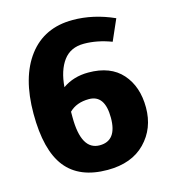

<svg xmlns="http://www.w3.org/2000/svg" viewBox="-104 -765 772 862"><g transform="rotate(-15 281.5 -333.5)"><path d="M461 -538Q395 -563 333 -563Q271 -563 238 -518.5Q205 -474 199 -397Q250 -433 319 -433Q422 -433 475.5 -372.5Q529 -312 529 -214.5Q529 -117 466 -52.5Q403 12 291 12Q160 12 97 -68Q34 -148 34 -317.5Q34 -487 107 -583Q180 -679 312 -679Q408 -679 504 -636ZM199 -258Q199 -104 285 -104Q365 -104 365 -210.5Q365 -317 291 -317Q233 -317 199 -283Z"/></g></svg>

Font: Magra
Style: Bold
Weight: 600
Designer: Viviana Monsalve
Foundry: Viviana Monsalve
Version: Version 1.001